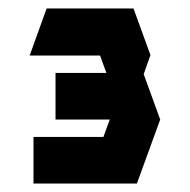

<svg xmlns="http://www.w3.org/2000/svg" viewBox="-20 -720 448 453"><path d="M295 -700 335 -590 319 -545 358 -438 303 -287H59V-397H224L239 -438H111V-548H231L216 -589H50L90 -700Z"/></svg>

Font: Clickuper
Style: Bold
Weight: 700
Designer: Denis Ignatov
Foundry: Denis Ignatov
Version: Version 1.10 April 16, 2021